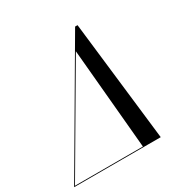

<svg xmlns="http://www.w3.org/2000/svg" viewBox="-225 -912 1031 1059"><g transform="rotate(-30 290.0 -382.0)"><path d="M410 -764.5H394.5L-53 0H498.5ZM330 -644.5 387.5 -4.5H-45Z"/></g></svg>

Font: Bodoni* 36pt
Style: Italic
Weight: 400
Italic angle: -13°
Version: Version 2.3